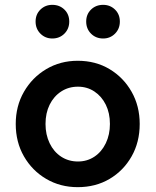

<svg xmlns="http://www.w3.org/2000/svg" viewBox="-20 -764 643 793"><path d="M301 9Q229 9 171 -25Q113 -59 79 -118Q45 -177 45 -252Q45 -326 79 -385Q113 -444 171 -478.5Q229 -513 301 -513Q375 -513 432.5 -478.5Q490 -444 523.5 -385Q557 -326 557 -252Q557 -177 523.5 -118Q490 -59 432.5 -25Q375 9 301 9ZM302 -97Q340 -97 370 -117Q400 -137 417 -172.5Q434 -208 434 -252Q434 -297 417 -331.5Q400 -366 370 -386Q340 -406 302 -406Q263 -406 232.5 -386Q202 -366 185 -331.5Q168 -297 168 -252Q168 -208 185 -172.5Q202 -137 232.5 -117Q263 -97 302 -97ZM196 -605Q167 -605 147 -625Q127 -645 127 -675Q127 -705 147 -724.5Q167 -744 196 -744Q226 -744 246 -724.5Q266 -705 266 -675Q266 -645 246 -625Q226 -605 196 -605ZM406 -605Q376 -605 356 -625Q336 -645 336 -675Q336 -705 356 -724.5Q376 -744 406 -744Q435 -744 455 -724.5Q475 -705 475 -675Q475 -645 455 -625Q435 -605 406 -605Z"/></svg>

Font: Red Hat Text SemiBold
Style: Regular
Weight: 600
Designer: Pentagram, MCKL
Foundry: MCKL
Version: Version 1.030